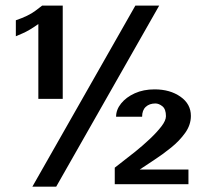

<svg xmlns="http://www.w3.org/2000/svg" viewBox="-20 -659 745 692"><path d="M96.7 13.7 467.8 -638.7H553.7L182.6 13.7ZM118.2 -302.7V-572.3Q85 -548.8 61 -538.6Q37.1 -528.3 37.1 -528.3V-585.9Q83 -601.6 107.4 -620.1Q131.8 -638.7 131.8 -638.7H206.1V-302.7ZM393.6 4.9V-54.7Q399.4 -59.6 419.9 -75.2Q440.4 -90.8 467.3 -112.3Q494.1 -133.8 519.5 -157.7Q544.9 -181.6 561.5 -203.1Q578.1 -224.6 578.1 -240.2Q578.1 -265.6 565.4 -275.9Q552.7 -286.1 540 -286.1Q518.6 -286.1 505.4 -273.9Q492.2 -261.7 492.2 -238.3H398.4Q398.4 -263.7 416.5 -286.1Q434.6 -308.6 465.8 -322.8Q497.1 -336.9 537.1 -336.9Q592.8 -336.9 630.4 -310.5Q668 -284.2 668 -241.2Q668 -209 647.5 -180.2Q627 -151.4 596.7 -127Q566.4 -102.5 535.6 -82.5Q504.9 -62.5 483.4 -47.9H659.2V4.9Z"/></svg>

Font: Padauk Book
Style: Bold
Weight: 700
Designer: Debbi Hosken, Becca Hirsbrunner Spalinger
Foundry: SIL International
Version: Version 5.000